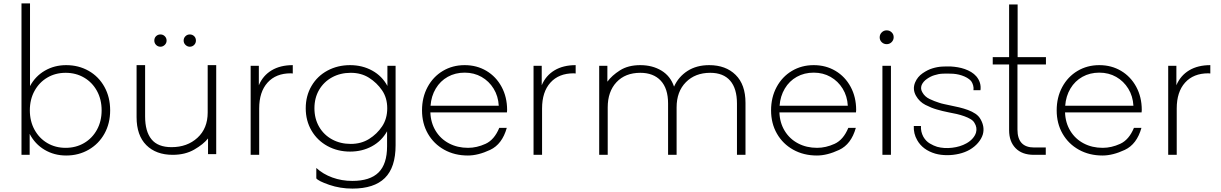

<svg xmlns="http://www.w3.org/2000/svg" viewBox="-20 -908 7159 1126"><path d="M368 -526Q441 -526 500 -492.5Q559 -459 592.5 -398.5Q626 -338 626 -261Q626 -184 592.5 -124Q559 -64 500 -30Q441 4 368 4Q298 4 241.5 -29.5Q185 -63 154 -123V0H106V-888H156V-403Q187 -461 243 -493.5Q299 -526 368 -526ZM365 -41Q425 -41 473 -69Q521 -97 548.5 -147Q576 -197 576 -261Q576 -325 548.5 -375Q521 -425 473 -453Q425 -481 365 -481Q305 -481 257.5 -453Q210 -425 182.5 -375Q155 -325 155 -261Q155 -197 182.5 -147Q210 -97 257.5 -69Q305 -41 365 -41Z M993 0Q895 0 838 -57Q781 -114 781 -221V-526H831V-225Q831 -137 868.5 -91Q906 -45 986 -45Q1078 -45 1138 -100Q1198 -155 1198 -248V-526H1248V-4H1200V-96Q1173 -62 1119.5 -31Q1066 0 993 0ZM921 -634Q906 -634 895.5 -644.5Q885 -655 885 -670Q885 -686 895.5 -696Q906 -706 921 -706Q936 -706 946.5 -695.5Q957 -685 957 -670Q957 -655 946 -644.5Q935 -634 921 -634ZM1093 -634Q1079 -634 1068 -644.5Q1057 -655 1057 -670Q1057 -685 1067.5 -695.5Q1078 -706 1093 -706Q1108 -706 1118.5 -696Q1129 -686 1129 -670Q1129 -655 1118.5 -644.5Q1108 -634 1093 -634Z M1498 -408Q1522 -465 1573 -495.5Q1624 -526 1697 -526V-477L1685 -478Q1598 -478 1549 -423.5Q1500 -369 1500 -272V0H1450V-522H1498Z M2300 -522V-56Q2300 74 2237 136Q2174 198 2047 198Q1975 198 1911 176Q1847 154 1835 138V77Q1874 113 1929 133Q1984 153 2046 153Q2150 153 2200 103.5Q2250 54 2250 -50V-138Q2218 -81 2161 -50Q2104 -19 2033 -19Q1960 -19 1900.5 -51.5Q1841 -84 1807 -142Q1773 -200 1773 -273Q1773 -346 1807 -404Q1841 -462 1900.5 -494Q1960 -526 2033 -526Q2105 -526 2163 -494Q2221 -462 2252 -404V-522ZM2037 -64Q2098 -64 2144.5 -93Q2191 -122 2221 -167Q2251 -212 2251 -273Q2251 -334 2220.5 -378.5Q2190 -423 2144 -452Q2098 -481 2037 -481Q1976 -481 1927.5 -454.5Q1879 -428 1851.5 -381Q1824 -334 1824 -273Q1824 -212 1851.5 -164.5Q1879 -117 1927.5 -90.5Q1976 -64 2037 -64Z M2953 -249H2504Q2506 -188 2535 -140.5Q2564 -93 2613.5 -67Q2663 -41 2725 -41Q2776 -41 2827.5 -64.5Q2879 -88 2908 -158H2952Q2925 -62 2854.5 -29Q2784 4 2724 4Q2646 4 2585 -30Q2524 -64 2489.5 -124Q2455 -184 2455 -261Q2455 -337 2487.5 -397.5Q2520 -458 2577 -492Q2634 -526 2705 -526Q2776 -526 2832.5 -492.5Q2889 -459 2921.5 -399Q2954 -339 2954 -263ZM2705 -482Q2650 -482 2606 -457.5Q2562 -433 2535.5 -388.5Q2509 -344 2505 -288H2905Q2902 -344 2875 -388Q2848 -432 2804 -457Q2760 -482 2705 -482Z M3157 -408Q3181 -465 3232 -495.5Q3283 -526 3356 -526V-477L3344 -478Q3257 -478 3208 -423.5Q3159 -369 3159 -272V0H3109V-522H3157Z M4139 -526Q4236 -526 4294 -469Q4352 -412 4352 -305V0H4302V-301Q4302 -389 4262 -435Q4222 -481 4145 -481Q4057 -481 4002.5 -426Q3948 -371 3948 -278V0H3898V-301Q3898 -389 3855 -435Q3812 -481 3735 -481Q3647 -481 3595.5 -426Q3544 -371 3544 -278V0H3494V-522H3542V-429Q3568 -465 3616 -495.5Q3664 -526 3735 -526Q3806 -526 3859 -494Q3912 -462 3933 -400Q3959 -458 4012 -492Q4065 -526 4139 -526Z M5000 -249H4551Q4553 -188 4582 -140.5Q4611 -93 4660.5 -67Q4710 -41 4772 -41Q4823 -41 4874.5 -64.5Q4926 -88 4955 -158H4999Q4972 -62 4901.5 -29Q4831 4 4771 4Q4693 4 4632 -30Q4571 -64 4536.5 -124Q4502 -184 4502 -261Q4502 -337 4534.5 -397.5Q4567 -458 4624 -492Q4681 -526 4752 -526Q4823 -526 4879.5 -492.5Q4936 -459 4968.5 -399Q5001 -339 5001 -263ZM4752 -482Q4697 -482 4653 -457.5Q4609 -433 4582.5 -388.5Q4556 -344 4552 -288H4952Q4949 -344 4922 -388Q4895 -432 4851 -457Q4807 -482 4752 -482Z M5155 -522H5205V0H5155ZM5180 -649Q5163 -649 5151 -660.5Q5139 -672 5139 -689Q5139 -706 5151 -718Q5163 -730 5180 -730Q5197 -730 5209 -718.5Q5221 -707 5221 -690Q5221 -673 5209 -661Q5197 -649 5180 -649Z M5535 2Q5497 2 5465 -7Q5391 -29 5359 -86Q5337 -124 5339 -169H5381Q5379 -136 5395 -106Q5410 -80 5433 -66.5Q5456 -53 5476 -47Q5517 -36 5564 -41.5Q5611 -47 5647 -67Q5669 -79 5684 -96Q5699 -113 5704 -131Q5712 -160 5695 -187Q5688 -200 5672 -209.5Q5656 -219 5635 -226.5Q5614 -234 5590.5 -239.5Q5567 -245 5544 -249Q5525 -253 5507.5 -257Q5490 -261 5474 -266Q5442 -275 5407 -293Q5372 -311 5352 -346Q5330 -385 5347 -425Q5361 -458 5391 -478.5Q5421 -499 5448 -507Q5477 -516 5505 -517.5Q5533 -519 5558 -518Q5576 -517 5597 -513.5Q5618 -510 5638 -503Q5658 -496 5675.5 -485.5Q5693 -475 5706 -460Q5736 -424 5730 -379H5689Q5691 -393 5687 -407.5Q5683 -422 5675 -433Q5665 -444 5651 -452Q5637 -460 5620.5 -465.5Q5604 -471 5587.5 -473.5Q5571 -476 5556 -476Q5534 -477 5509 -476Q5484 -475 5460 -467Q5439 -461 5416.5 -445.5Q5394 -430 5385 -409Q5377 -387 5389 -367Q5403 -341 5431.5 -327.5Q5460 -314 5486 -306Q5500 -301 5517 -297.5Q5534 -294 5552 -290Q5578 -285 5605 -278.5Q5632 -272 5656.5 -263Q5681 -254 5700.5 -241Q5720 -228 5731 -208Q5756 -164 5744 -120Q5736 -94 5716 -70.5Q5696 -47 5667 -30Q5639 -14 5604.5 -6Q5570 2 5535 2Z M6045 -43H6113V0H6043Q5974 0 5936 -39Q5898 -78 5898 -144V-530H5802V-573H5898V-882H5948V-573H6114V-530H5947V-148Q5947 -43 6045 -43Z M6675 -249H6226Q6228 -188 6257 -140.5Q6286 -93 6335.5 -67Q6385 -41 6447 -41Q6498 -41 6549.5 -64.5Q6601 -88 6630 -158H6674Q6647 -62 6576.5 -29Q6506 4 6446 4Q6368 4 6307 -30Q6246 -64 6211.5 -124Q6177 -184 6177 -261Q6177 -337 6209.5 -397.5Q6242 -458 6299 -492Q6356 -526 6427 -526Q6498 -526 6554.5 -492.5Q6611 -459 6643.5 -399Q6676 -339 6676 -263ZM6427 -482Q6372 -482 6328 -457.5Q6284 -433 6257.5 -388.5Q6231 -344 6227 -288H6627Q6624 -344 6597 -388Q6570 -432 6526 -457Q6482 -482 6427 -482Z M6879 -408Q6903 -465 6954 -495.5Q7005 -526 7078 -526V-477L7066 -478Q6979 -478 6930 -423.5Q6881 -369 6881 -272V0H6831V-522H6879Z"/></svg>

Font: Hilab Light
Style: Regular
Weight: 300
Designer: Cristianderson Lima
Foundry: Cristianderson
Version: Version 1.0